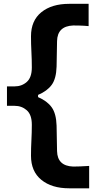

<svg xmlns="http://www.w3.org/2000/svg" viewBox="-20 -869 536 1022"><path d="M348.1 133.3Q255.4 133.3 200.2 88.4Q145 43.5 145 -40Q145 -81.5 147.2 -122.6Q149.4 -163.6 149.4 -205.1Q149.4 -258.3 122.6 -282Q95.7 -305.7 58.1 -305.7H17.1V-409.2H58.1Q95.7 -409.2 122.6 -432.9Q149.4 -456.5 149.4 -509.8Q149.4 -551.8 147.2 -593Q145 -634.3 145 -675.8Q145 -759.3 200.2 -804Q255.4 -848.6 348.1 -848.6H451.7V-730Q426.3 -732.4 405 -732.9Q383.8 -733.4 369.6 -733.4Q285.6 -730 283.7 -650.4L281.2 -514.6Q279.3 -450.2 255.1 -417.2Q231 -384.3 182.6 -363.8V-352.1Q231 -331.5 255.1 -297.9Q279.3 -264.2 281.2 -200.2L283.7 -64.5Q285.6 14.6 369.6 17.6Q383.8 17.6 405 16.8Q426.3 16.1 454.6 14.2V133.3Z"/></svg>

Font: Pinar-FD SemiBold
Style: Regular
Weight: 600
Designer: Amin Abedi
Version: Version 2.000